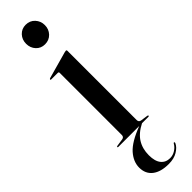

<svg xmlns="http://www.w3.org/2000/svg" viewBox="-293 -621 807 807"><g transform="rotate(-45 110.5 -218.0)"><path d="M112.5 -522.5Q88.5 -522.5 73 -539.2Q57.5 -556 57.5 -580.5Q57.5 -605 73.2 -621.8Q89 -638.5 112.5 -638.5Q137.5 -638.5 153.2 -621.5Q169 -604.5 169 -580.5Q169 -556 153 -539.2Q137 -522.5 112.5 -522.5ZM159.5 -437V-25.5Q159.5 -13 171.5 -11L203 -6.5Q208 -6 208 -3Q208 0 204 0H166Q126.5 20 108.8 48.5Q91 77 91 115.5Q91 151.5 105.8 169.5Q120.5 187.5 146 187.5Q163 187.5 177.8 178Q192.5 168.5 199.5 155.5Q202 151 205 152.5Q208 154 205.5 159Q198 175.5 177 188.2Q156 201 124.5 201Q77.5 201 51.5 180.8Q25.5 160.5 25.5 123.5Q25.5 88.5 53.2 57.2Q81 26 149.5 0H24.5Q21.5 0 21.5 -3Q21.5 -5 25.5 -6L59 -11Q71 -13 71 -25V-394.5Q71 -400 65 -400H26Q22.5 -400 22.5 -403Q22.5 -405 26.5 -407L146.5 -440.5Q152.5 -442 155 -442Q159.5 -442 159.5 -437Z"/></g></svg>

Font: Fraunces144ptRegular
Style: Regular
Weight: 400
Version: Version 1.000;[0bf87f6ff]